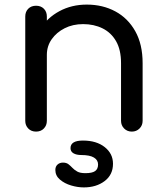

<svg xmlns="http://www.w3.org/2000/svg" viewBox="-20 -572 720 836"><path d="M554 1Q534 1 520.5 -12.5Q507 -26 507 -46V-297Q507 -355 485.5 -392.5Q464 -430 426.5 -448.5Q389 -467 342 -467Q297 -467 261.5 -449Q226 -431 205 -401Q184 -371 184 -333H123Q124 -396 155 -445.5Q186 -495 239 -523.5Q292 -552 358 -552Q427 -552 482 -522.5Q537 -493 569 -436Q601 -379 601 -297V-46Q601 -26 587.5 -12.5Q574 1 554 1ZM137 1Q116 1 103 -12.5Q90 -26 90 -46V-500Q90 -521 103 -534Q116 -547 137 -547Q158 -547 171 -534Q184 -521 184 -500V-46Q184 -26 171 -12.5Q158 1 137 1ZM345 244Q318 244 289.5 235.5Q261 227 241 210Q221 193 221 168Q221 153 230.5 144.5Q240 136 254 136Q269 136 278 143Q287 150 295.5 159Q304 168 316.5 175Q329 182 352 182Q381 182 394 173Q407 164 407 144Q407 125 389 114Q371 103 334 103Q313 103 300 95.5Q287 88 287 73Q287 40 341 40Q400 40 436 68.5Q472 97 472 141Q472 189 435.5 216.5Q399 244 345 244Z"/></svg>

Font: Comfortaa SemiBold
Style: Regular
Weight: 600
Designer: Johan Aakerlund
Foundry: Johan Aakerlund
Version: Version 3.104; ttfautohint (v1.8.1.43-b0c9)